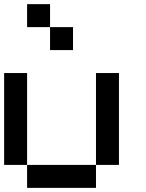

<svg xmlns="http://www.w3.org/2000/svg" viewBox="-20 -909 707 929"><path d="M111.1 -111.1H0V-555.6H111.1ZM555.6 -111.1H444.4V-555.6H555.6ZM444.4 0H111.1V-111.1H444.4ZM222.2 -777.8H111.1V-888.9H222.2ZM333.3 -666.7H222.2V-777.8H333.3Z"/></svg>

Font: Pixeloid Sans
Style: Regular
Weight: 400
Designer: GGBotNet
Foundry: GGBotNet
Version: 0.5